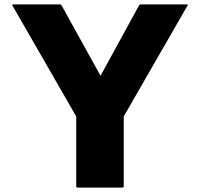

<svg xmlns="http://www.w3.org/2000/svg" viewBox="-20 -842 909 869"><path d="M609 -817 435 -499 259 -817 254 -822H38L35 -819L325 -315V3L329 7H536L540 3V-315L830 -819L828 -822H614Z"/></svg>

Font: Hussar Woodtype
Style: Bd
Weight: 900
Foundry: Cannot Into Space Fonts
Version: Version 1.07